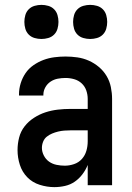

<svg xmlns="http://www.w3.org/2000/svg" viewBox="-20 -760 540 788"><path d="M203 8Q173 8 143 -1.5Q113 -11 92 -32.5Q71 -54 61.5 -83.5Q52 -113 52 -144Q52 -170 58.5 -195.5Q65 -221 81 -241.5Q97 -262 119.5 -276.5Q142 -291 166.5 -299Q191 -307 217 -310Q243 -313 269 -313H340V-354Q340 -372 334 -389Q328 -406 315 -418Q302 -430 284.5 -435Q267 -440 249 -440Q233 -440 217 -437Q201 -434 187.5 -425Q174 -416 166 -401.5Q158 -387 158 -371V-368H58V-373Q58 -396 65 -418.5Q72 -441 85 -460Q98 -479 117.5 -492.5Q137 -506 158.5 -514Q180 -522 203 -525Q226 -528 249 -528Q273 -528 297.5 -524.5Q322 -521 344.5 -511Q367 -501 386 -485Q405 -469 417.5 -448Q430 -427 435 -402.5Q440 -378 440 -354V0H340V-83Q332 -63 318.5 -45Q305 -27 287 -14.5Q269 -2 247 3Q225 8 203 8ZM246 -80Q265 -80 284 -86.5Q303 -93 316 -107.5Q329 -122 334.5 -141Q340 -160 340 -180V-225H269Q256 -225 243.5 -224Q231 -223 218.5 -220Q206 -217 194 -212Q182 -207 172 -199Q162 -191 157 -178.5Q152 -166 152 -153Q152 -137 160 -121.5Q168 -106 181.5 -96.5Q195 -87 212 -83.5Q229 -80 246 -80ZM350 -600Q336 -600 322 -604Q308 -608 298 -618Q288 -628 284 -642Q280 -656 280 -670Q280 -684 284 -698Q288 -712 298 -722Q308 -732 322 -736Q336 -740 350 -740Q364 -740 378 -736Q392 -732 402 -722Q412 -712 416 -698Q420 -684 420 -670Q420 -656 416 -642Q412 -628 402 -618Q392 -608 378 -604Q364 -600 350 -600ZM150 -600Q136 -600 122 -604Q108 -608 98 -618Q88 -628 84 -642Q80 -656 80 -670Q80 -684 84 -698Q88 -712 98 -722Q108 -732 122 -736Q136 -740 150 -740Q164 -740 178 -736Q192 -732 202 -722Q212 -712 216 -698Q220 -684 220 -670Q220 -656 216 -642Q212 -628 202 -618Q192 -608 178 -604Q164 -600 150 -600Z"/></svg>

Font: Iosevka Semibold
Style: Regular
Weight: 600
Monospace: yes
Designer: Belleve Invis
Foundry: Belleve Invis
Version: Version 33.2.3; ttfautohint (v1.8.4)